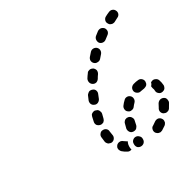

<svg xmlns="http://www.w3.org/2000/svg" viewBox="-135 -695 832 838"><g transform="rotate(-30 281.5 -276.0)"><path d="M328 8Q335 14 344 14Q353 14 360 8Q367 1 367 -8V-12Q367 -21 360 -27Q353 -34 344 -34Q335 -34 328 -27Q322 -21 322 -12V-8Q322 1 328 8ZM302 -28Q303 -31 305 -34Q304 -34 304 -35Q303 -35 303 -35Q295 -40 288 -45Q285 -48 281 -49Q276 -51 272 -50Q268 -50 264 -48Q260 -46 257 -43Q254 -39 252 -35Q251 -31 251 -26Q252 -22 254 -18Q256 -14 259 -11Q269 -2 281 4Q286 7 291 7Q296 7 301 5Q299 -1 299 -8V-12Q299 -20 302 -28ZM484 -20Q487 -23 487 -28Q488 -32 487 -37Q486 -41 483 -45Q478 -52 469 -54Q460 -55 452 -50Q444 -44 436 -39Q427 -35 425 -26Q422 -17 427 -8Q429 -5 433 -2Q436 1 441 2Q445 3 449 3Q454 2 458 0Q468 -6 478 -13Q482 -16 484 -20ZM331 -68Q336 -60 345 -59Q350 -58 354 -59Q359 -60 362 -62Q366 -65 368 -69Q371 -72 372 -77Q374 -87 376 -96Q379 -105 374 -113Q370 -121 361 -124Q356 -125 352 -125Q347 -124 343 -122Q340 -120 337 -116Q334 -113 333 -108Q330 -97 327 -85Q326 -76 331 -68ZM547 -98Q547 -103 546 -107Q545 -111 542 -115Q539 -118 535 -120Q526 -124 517 -121Q509 -118 504 -110Q500 -102 495 -93Q490 -86 491 -77Q493 -67 501 -62Q505 -60 509 -59Q513 -58 518 -59Q522 -60 526 -62Q530 -65 532 -68Q539 -79 545 -90Q547 -94 547 -98ZM221 -74Q224 -70 227 -68Q231 -66 236 -65Q240 -64 244 -65Q253 -67 258 -75Q263 -83 261 -92Q259 -101 258 -111Q258 -120 251 -126Q244 -132 234 -131Q225 -131 219 -123Q213 -116 214 -107Q215 -94 217 -82Q218 -78 221 -74ZM362 -162Q363 -152 371 -147Q378 -141 387 -143Q397 -144 402 -151Q408 -159 414 -165Q421 -172 421 -181Q421 -191 415 -197Q408 -204 399 -204Q389 -204 383 -197Q374 -189 366 -178Q361 -171 362 -162ZM544 -209Q536 -213 527 -209Q526 -209 525 -208Q523 -207 522 -207Q520 -198 514 -192Q514 -191 513 -191Q513 -188 514 -185Q514 -183 515 -180Q518 -174 518 -166Q518 -157 525 -151Q532 -144 541 -145Q545 -145 549 -147Q554 -148 557 -152Q560 -155 561 -159Q563 -163 563 -168Q562 -183 557 -197Q553 -206 544 -209ZM222 -165Q228 -158 237 -156Q241 -155 246 -156Q250 -157 254 -159Q257 -162 260 -166Q262 -170 263 -174Q265 -184 268 -194Q269 -199 268 -203Q267 -207 265 -211Q263 -215 259 -218Q255 -220 251 -221Q247 -223 242 -222Q238 -221 234 -219Q230 -217 227 -213Q225 -209 224 -205Q221 -193 219 -182Q217 -173 222 -165ZM438 -227Q434 -219 436 -210Q439 -201 447 -197Q455 -192 464 -195Q473 -197 482 -198Q486 -199 490 -201Q494 -203 497 -206Q500 -210 501 -214Q502 -218 502 -223Q501 -232 494 -238Q487 -244 478 -243Q465 -242 452 -238Q443 -235 438 -227ZM246 -257Q250 -248 259 -245Q263 -243 267 -243Q272 -243 276 -245Q280 -247 283 -250Q286 -253 288 -257Q292 -267 296 -277Q300 -285 297 -294Q294 -303 285 -306Q281 -308 277 -308Q272 -309 268 -307Q264 -305 261 -302Q257 -299 255 -295Q251 -285 246 -274Q243 -266 246 -257ZM287 -342Q289 -333 297 -328Q305 -323 314 -325Q323 -328 328 -336Q333 -345 339 -353Q344 -361 343 -370Q341 -379 333 -385Q329 -387 325 -388Q321 -389 316 -388Q312 -387 308 -385Q304 -382 302 -378Q295 -369 289 -359Q285 -351 287 -342ZM340 -420Q341 -410 348 -404Q355 -398 364 -399Q374 -399 380 -406Q387 -414 394 -422Q400 -429 400 -438Q400 -447 393 -454Q386 -460 377 -460Q368 -460 361 -453Q354 -445 346 -436Q340 -429 340 -420ZM407 -487Q406 -478 411 -470Q417 -463 426 -462Q436 -461 443 -467Q451 -473 460 -480Q467 -485 469 -494Q470 -503 465 -511Q459 -518 450 -520Q441 -521 433 -516Q424 -509 415 -502Q408 -496 407 -487ZM484 -541Q481 -532 486 -524Q488 -520 491 -517Q495 -514 499 -513Q503 -511 508 -512Q512 -512 516 -514Q525 -519 535 -524Q543 -527 547 -536Q550 -545 546 -553Q542 -562 533 -565Q525 -568 516 -564Q506 -560 495 -554Q487 -550 484 -541Z"/></g></svg>

Font: FRB American Cursive Dashed Extrabold
Style: Bold Italic
Weight: 800
Italic angle: -25°
Version: Version 2.0;Modular Font Editor K font №1